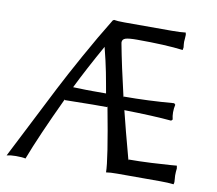

<svg xmlns="http://www.w3.org/2000/svg" viewBox="-75 -743 952 842"><g transform="rotate(10 401.0 -321.5)"><path d="M338.9 -272.9 214.8 -271V-274.9Q130.4 -95.7 89.8 11.2Q75.7 7.8 46.9 7.8Q23.9 7.8 5.9 12.2Q33.2 -40.5 85.4 -143.8Q137.7 -247.1 171.4 -312.7Q205.1 -378.4 257.6 -473.1Q310.1 -567.9 361.8 -651.9L367.2 -654.8Q380.9 -651.9 413.1 -651.9H626Q662.1 -651.9 686 -654.8L688 -645Q688 -637.2 687 -626.7Q686 -616.2 686 -613.8Q686 -604.5 688 -588.9L686 -577.1Q608.4 -586.9 481 -586.9Q444.8 -586.9 430.4 -582.3Q416 -577.6 416 -564Q416 -560.1 417 -557.1Q434.6 -463.4 466.8 -326.2V-331.1Q573.7 -331.1 689.9 -340.8L695.8 -335Q691.9 -318.8 691.9 -300.8Q691.9 -285.2 695.8 -269L689.9 -263.2Q612.8 -270.5 480 -272.9Q499 -194.8 536.1 -58.1V-63Q583 -63 636.2 -65.7Q689.5 -68.4 719.2 -70.8L749 -73.2L751 -61Q749 -45.4 749 -28.8Q749 -24.9 750 -16.4Q751 -7.8 751 0L749 9.8Q724.6 6.8 689 6.8H498Q465.3 6.8 448.2 9.8Q448.2 -44.4 403.8 -278.8V-272.9ZM241.2 -333Q315.9 -330.6 328.1 -331.1H388.2Q385.7 -344.7 380.4 -374.5Q375 -404.3 371.3 -423.1Q367.7 -441.9 360.8 -472.2Q354 -502.4 346.2 -532.2V-530.8Q285.2 -422.4 241.2 -333ZM390.1 -331.1V-323.2Q389.6 -324.2 389.2 -326.9Q388.7 -329.6 388.2 -331.1Z"/></g></svg>

Font: Linear Smooth Low Contrast
Style: Regular
Weight: 500
Designer: Philipp H. Poll, Flanker
Foundry: Philipp H. Poll, reworked by Flanker
Version: Version 1.010 | FøM Fix